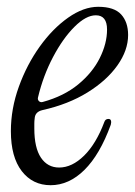

<svg xmlns="http://www.w3.org/2000/svg" viewBox="-20 -536 397 565"><path d="M129 9Q76 9 44 -32.5Q12 -74 12 -150Q12 -216 35.5 -281Q59 -346 97 -399Q135 -452 180.5 -484Q226 -516 269 -516Q316 -516 336.5 -493.5Q357 -471 357 -433Q357 -388 325.5 -343.5Q294 -299 237.5 -264Q181 -229 105 -212Q83 -207 82 -187Q81 -180 81 -172.5Q81 -165 81 -158Q81 -101 100.5 -72Q120 -43 154 -43Q192 -43 227.5 -78Q263 -113 287 -177Q290 -186 299 -186Q305 -186 306.5 -181Q308 -176 306 -169Q274 -81 228.5 -36Q183 9 129 9ZM92 -250Q90 -243 94.5 -238.5Q99 -234 106 -236Q168 -253 210 -287.5Q252 -322 273.5 -365Q295 -408 295 -449Q295 -491 262 -491Q233 -491 199 -457Q165 -423 136 -368Q107 -313 92 -250Z"/></svg>

Font: Instrument Serif
Style: Italic
Weight: 400
Italic angle: -13°
Designer: Rodrigo Fuenzalida
Foundry: fragTYPE
Version: Version 1.000; ttfautohint (v1.8.4.7-5d5b);gftools[0.9.27]